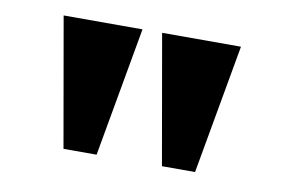

<svg xmlns="http://www.w3.org/2000/svg" viewBox="-45 -782 637 434"><g transform="rotate(10 273.5 -565.5)"><path d="M122 -417 70 -714H251L198 -417ZM348 -417 296 -714H477L424 -417Z"/></g></svg>

Font: Noto Serif Myanmar SemiCondensed Black
Style: Regular
Weight: 900
Width: 4
Designer: Ben Mitchell and the Monotype Design Team
Foundry: Monotype Imaging Inc.
Version: Version 2.106; ttfautohint (v1.8.4.7-5d5b)